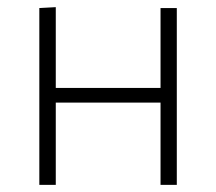

<svg xmlns="http://www.w3.org/2000/svg" viewBox="-20 -517 604 537"><path d="M90 0V-494.5L136 -497V-271H429V-494.5H474.5V0H429V-230H136V0Z"/></svg>

Font: Heraclito ExtraLight
Style: Regular
Weight: 200
Designer: Kostas Bartsokas (font) & Cristiano Sobral (main changes)
Foundry: Kostas Bartsokas (font) & Cristiano Sobral (main changes)
Version: Version 1.00;July 8, 2020;FontCreator 13.0.0.2655 64-bit